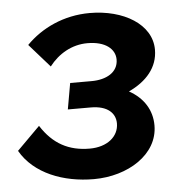

<svg xmlns="http://www.w3.org/2000/svg" viewBox="-47 -571 591 624"><g transform="rotate(-5 248.5 -258.5)"><path d="M235 11C346 11 446 -51 446 -146C446 -196 420 -237 373 -263C431 -290 469 -333 469 -391C469 -474 378 -528 268 -528C183 -528 110 -493 60 -442L127 -366C157 -405 201 -431 252 -431C311 -431 342 -404 342 -370C342 -328 303 -307 255 -307H185L170 -222H245C300 -222 325 -196 325 -163C325 -120 287 -89 230 -89C162 -89 111 -116 72 -177L-3 -102C41 -25 136 11 235 11Z"/></g></svg>

Font: Fixel Display 20240404 SemiBold
Style: Italic
Weight: 600
Italic angle: -10°
Designer: AlfaBravo + MacPaw
Foundry: Kyrylo Tkachov, Marchela Mozhyna, Serhii Makarenko, Maria Weinstein, Zakhar Kryvoshyya
Version: Version 1.211;Glyphs 3.2 (3225)